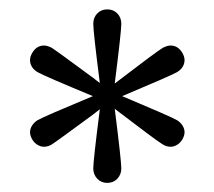

<svg xmlns="http://www.w3.org/2000/svg" viewBox="-20 -825 462 415"><path d="M228 -589.8Q242.2 -477.5 242.2 -460.9Q242.2 -447.8 233.6 -438.7Q225.1 -429.7 211.9 -429.7Q198.7 -429.7 190.2 -438.7Q181.6 -447.8 181.6 -460.9Q181.6 -478 195.8 -588.9L180.7 -577.1Q100.6 -518.1 91.8 -512.7Q83.5 -507.8 75.2 -507.8Q67.9 -507.8 61 -512Q54.2 -516.1 49.8 -523.4Q44.9 -531.7 44.9 -539.1Q44.9 -546.9 49.6 -554Q54.2 -561 61.5 -565.4Q76.2 -573.7 180.7 -617.2Q76.2 -660.6 61.5 -668.9Q53.7 -673.3 49.3 -680.2Q44.9 -687 44.9 -695.3Q44.9 -702.6 49.8 -710.9Q59.1 -726.6 75.2 -726.6Q82 -726.6 91.8 -721.7Q100.6 -716.3 180.7 -657.2L195.8 -645.5Q181.6 -756.3 181.6 -773.4Q181.6 -787.1 190.2 -795.9Q198.7 -804.7 211.9 -804.7Q225.1 -804.7 233.6 -795.9Q242.2 -787.1 242.2 -773.4Q242.2 -756.8 228 -644.5Q319.3 -714.4 332 -721.7Q341.8 -726.6 348.6 -726.6Q364.7 -726.6 374 -710.9Q378.9 -702.6 378.9 -695.3Q378.9 -687 374.5 -680.2Q370.1 -673.3 362.3 -668.9Q349.6 -661.6 244.1 -617.2Q349.6 -572.8 362.3 -565.4Q369.6 -561 374.3 -554Q378.9 -546.9 378.9 -539.1Q378.9 -531.7 374 -523.4Q369.6 -516.1 362.8 -512Q356 -507.8 348.6 -507.8Q340.3 -507.8 332 -512.7Q319.3 -520 228 -589.8Z"/></svg>

Font: Reddit Sans Vanilla
Style: Regular
Weight: 400
Designer: Stephen Hutchings
Foundry: Reddit
Version: Version 1.013